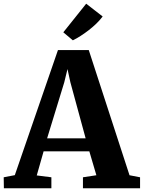

<svg xmlns="http://www.w3.org/2000/svg" viewBox="-39 -1017 776 1037"><path d="M41 -71 274 -746.5H440.5L660.5 -70.5L717.5 -59.5V0H409V-59.5L481.5 -70.5L443.5 -199.5H196.5L159.5 -69.5L238.5 -59.5V0H-18L-19 -59.5ZM423.5 -270 341 -573 325.5 -644 308 -572 215.5 -270ZM354 -799.5 303 -842.5 426.5 -997 515.5 -928Q500.5 -908 480.8 -889Q461 -870 439.2 -853.2Q417.5 -836.5 396 -822.8Q374.5 -809 355 -799.5Z"/></svg>

Font: Merriweather 28pt ExtraBold
Style: Regular
Weight: 800
Version: Version 2.100